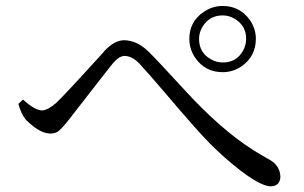

<svg xmlns="http://www.w3.org/2000/svg" viewBox="-20 -705 1040 657"><path d="M742.2 -458Q681.6 -458 647.5 -507.8Q627.9 -537.1 627.9 -572.3Q627.9 -630.9 676.8 -664.1Q707 -684.6 742.2 -684.6Q799.8 -684.6 835 -636.7Q855.5 -606.4 855.5 -572.3Q855.5 -511.7 805.7 -477.5Q776.4 -458 742.2 -458ZM742.2 -652.3Q696.3 -652.3 672.9 -613.3Q661.1 -593.8 661.1 -572.3Q661.1 -524.4 702.1 -502Q720.7 -491.2 742.2 -491.2Q789.1 -491.2 811.5 -531.2Q822.3 -550.8 822.3 -572.3Q822.3 -617.2 783.2 -640.6Q763.7 -652.3 742.2 -652.3ZM66.4 -297.9Q51.8 -316.4 43 -349.6L58.6 -364.3Q98.6 -328.1 124 -327.1Q143.6 -328.1 171.9 -352.5Q201.2 -379.9 335 -527.3Q336.9 -530.3 337.9 -531.2Q372.1 -567.4 405.3 -567.4Q450.2 -566.4 489.3 -527.3Q511.7 -505.9 611.3 -397.5Q735.4 -261.7 846.7 -191.4Q873 -174.8 899.4 -160.2Q938.5 -139.6 939.5 -99.6Q937.5 -68.4 907.2 -67.4Q861.3 -67.4 749 -166Q723.6 -188.5 699.2 -212.9Q656.2 -255.9 535.2 -398.4Q486.3 -456.1 455.1 -489.3Q430.7 -513.7 405.3 -513.7Q386.7 -512.7 366.2 -488.3Q355.5 -475.6 226.6 -309.6Q223.6 -304.7 220.7 -301.8Q189.5 -261.7 176.8 -253.9Q166 -248 153.3 -248Q118.2 -248 76.2 -288.1Q70.3 -293 66.4 -297.9Z"/></svg>

Font: GenYoMin JP Regular
Style: Regular
Weight: 400
Version: Version 1.001;PS 1;hotconv 16.6.51;makeotf.lib2.5.65220 DEVE